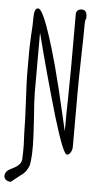

<svg xmlns="http://www.w3.org/2000/svg" viewBox="-84 -818 559 1045"><g transform="rotate(5 195.5 -295.0)"><path d="M-21 159Q-21 146 -12 135.5Q-3 125 11 119Q14 117 25.5 111.5Q37 106 45.5 99Q54 92 60 84Q68 71 68 55L69 20V-16L66 -86Q66 -139 60 -254Q54 -371 54 -396V-524Q54 -555 57 -616Q61 -669 61 -708V-714Q61 -764 83 -764Q96 -764 116 -720Q149 -648 200 -462Q229 -354 268 -184Q267 -188 284 -115L285 -110Q285 -207 287 -284L289 -458V-754Q293 -779 321 -779Q348 -779 348 -740V-734Q342 -722 342 -705Q342 -644 339 -521Q336 -397 336 -335V-30Q336 -14 327.5 0.5Q319 15 307 15Q287 15 225 -191Q155 -432 104 -634V-306Q104 -264 112 -163Q119 -53 119 -21Q119 37 116 59Q115 64 114 74.5Q113 85 111 91.5Q109 98 105 105Q99 117 95.5 122Q92 127 83 136Q71 147 65 150L16 189Q0 189 -10.5 181Q-21 173 -21 159Z"/></g></svg>

Font: Amatic SC
Style: Bold
Weight: 700
Designer: Multiple Designers
Foundry: Vernon Adams
Version: Version 2.505